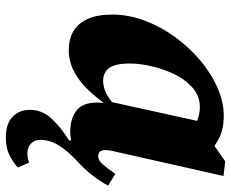

<svg xmlns="http://www.w3.org/2000/svg" viewBox="-87 -474 793 659"><g transform="rotate(90 309.5 -144.5)"><path d="M152 16Q115 16 88 0.5Q61 -15 45.5 -48Q30 -81 30 -133Q30 -189 50.5 -244Q71 -299 106.5 -348Q142 -397 187 -435Q232 -473 281 -494.5Q330 -516 377 -516Q403 -516 423.5 -511Q444 -506 462 -496Q480 -486 497 -472L436 -399Q412 -418 390.5 -426Q369 -434 347 -434Q335 -434 322.5 -431Q310 -428 297 -420.5Q284 -413 273 -401Q249 -378 232.5 -342Q216 -306 207 -266.5Q198 -227 198 -194Q198 -143 213.5 -122.5Q229 -102 257 -102Q272 -102 288 -107.5Q304 -113 319.5 -124Q335 -135 352 -150L360 -107H335Q313 -76 285.5 -47.5Q258 -19 224 -1.5Q190 16 152 16ZM452 232Q405 232 381 209Q357 186 357 150Q357 107 387.5 74.5Q418 42 462 15V-26L491 2Q467 7 454.5 9Q442 11 434 11Q387 11 359.5 -10.5Q332 -32 332 -81Q332 -90 332.5 -97Q333 -104 334 -111Q335 -118 335 -124L330 -130L400 -448L433 -451L534 -521L584 -515L505 -164Q501 -147 498 -133.5Q495 -120 495 -109Q495 -98 500 -91.5Q505 -85 516 -85Q530 -85 543 -99.5Q556 -114 577 -144L617 -119Q603 -92 581 -64Q559 -36 532 -12Q507 12 491 33Q475 54 467.5 73.5Q460 93 460 112Q460 134 473 146Q486 158 507 158Q515 158 523 156.5Q531 155 538 152L555 191Q537 207 512.5 219.5Q488 232 452 232Z"/></g></svg>

Font: Source Serif 4 ExtraBold
Style: Italic
Weight: 800
Italic angle: -12°
Designer: Frank Grießhammer
Foundry: Adobe Systems Incorporated
Version: Version 4.004;hotconv 1.0.116;makeotfexe 2.5.65601